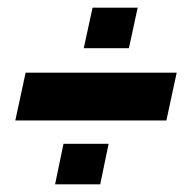

<svg xmlns="http://www.w3.org/2000/svg" viewBox="-20 -530 497 502"><path d="M199 -404 222 -510H340L317 -404ZM20 -215 47 -340H442L415 -215ZM124 -48 146 -154H264L242 -48Z"/></svg>

Font: Kanit SemiBold
Style: Italic
Weight: 600
Italic angle: -12°
Designer: Katatrad Team
Foundry: CadsonDemak
Version: Version 2.000; ttfautohint (v1.8.3)